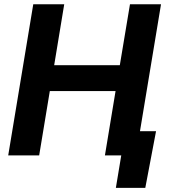

<svg xmlns="http://www.w3.org/2000/svg" viewBox="-20 -748 811 924"><path d="M19.5 0 140.1 -727.5H289.1L240.7 -434.1H556.6L605.5 -727.5H754.9L634.3 0H484.9L536.1 -309.6H219.7L168.5 0ZM537.6 156.2 563.5 0H521L540.5 -116.7H731L679.2 156.2Z"/></svg>

Font: Inter 16pt
Style: Bold Italic
Weight: 700
Italic angle: -9.3988°
Version: Version 4.001;git-66647c0bb